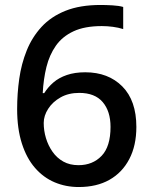

<svg xmlns="http://www.w3.org/2000/svg" viewBox="-20 -743 612 773"><path d="M49 -304Q49 -366 57.5 -426Q66 -486 87.5 -539.5Q109 -593 147 -634.5Q185 -676 243.5 -699.5Q302 -723 385 -723Q406 -723 432.5 -721.5Q459 -720 476 -715V-626Q457 -632 434.5 -635Q412 -638 390 -638Q321 -638 276 -617Q231 -596 205 -559Q179 -522 167 -473.5Q155 -425 152 -368H158Q173 -392 195 -411Q217 -430 249 -441Q281 -452 323 -452Q416 -452 472.5 -395Q529 -338 529 -232Q529 -157 500.5 -102.5Q472 -48 420.5 -19Q369 10 297 10Q245 10 200 -9Q155 -28 121 -67Q87 -106 68 -165.5Q49 -225 49 -304ZM296 -78Q353 -78 389 -115.5Q425 -153 425 -232Q425 -295 393.5 -332Q362 -369 299 -369Q256 -369 224 -351Q192 -333 174 -305Q156 -277 156 -248Q156 -217 165 -187Q174 -157 191.5 -132Q209 -107 235 -92.5Q261 -78 296 -78Z"/></svg>

Font: Noto Sans Cham Medium
Style: Regular
Weight: 500
Version: Version 2.002